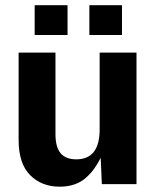

<svg xmlns="http://www.w3.org/2000/svg" viewBox="-20 -700 594 730"><path d="M207 9.8Q138.2 9.8 94.5 -34.2Q50.8 -78.1 50.8 -168V-500H190.9V-189.9Q190.9 -141.1 210.2 -117.7Q229.5 -94.2 270 -94.2Q358.9 -94.2 358.9 -208V-500H499V0H367.2L362.8 -100.1Q350.6 -75.7 337.4 -57.6Q324.2 -39.6 305.9 -23.4Q287.6 -7.3 262.7 1.2Q237.8 9.8 207 9.8ZM111.8 -566.9V-680.2H236.8V-566.9ZM319.8 -566.9V-680.2H443.8V-566.9Z"/></svg>

Font: TASA Orbiter Text
Style: Bold
Weight: 700
Designer: Weizhong Zhang
Version: Version 1.000;Glyphs 3.1.2 (3151)